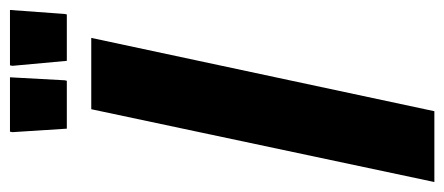

<svg xmlns="http://www.w3.org/2000/svg" viewBox="-289 -618 891 385"><g transform="rotate(-90 156.5 -425.5)"><path d="M-16 0 130 -688H273L126 0ZM187 -737H91L84 -846L85 -851H194L188 -741ZM320 -737H227L217 -846L218 -851H329L321 -741Z"/></g></svg>

Font: Saira ExtraCondensed Black
Style: Italic
Weight: 900
Width: 2
Italic angle: -12°
Designer: Hector Gatti with collaboration of the Omnibus-Type team
Foundry: Omnibus-Type
Version: Version 1.101